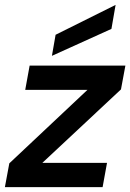

<svg xmlns="http://www.w3.org/2000/svg" viewBox="-31 -764 532 784"><path d="M-11 0 7 -97 326 -397H72L90 -496H481L463 -399L142 -99H406L388 0ZM181 -536 196 -622 441 -744 424 -646Z"/></svg>

Font: DM Sans 24pt SemiBold
Style: Italic
Weight: 600
Italic angle: -10°
Designer: Colophon Foundry, Jonny Pinhorn
Foundry: Colophon Foundry
Version: Version 4.004;gftools[0.9.30]